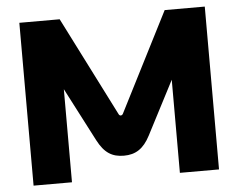

<svg xmlns="http://www.w3.org/2000/svg" viewBox="-49 -729 976 787"><g transform="rotate(-5 439.0 -335.0)"><path d="M58 -670V0H216V-383L330 -163C358 -109 390 -90 438 -90C486 -90 519 -111 546 -163L660 -383V0H821V-670H656L448 -261C444 -254 435 -253 431 -261L224 -670Z"/></g></svg>

Font: LT Wave Text Black
Style: Regular
Weight: 900
Designer: Daniel Lyons
Version: Version 2.5 (Glyphs App)